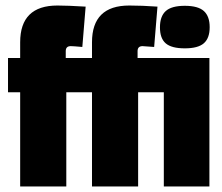

<svg xmlns="http://www.w3.org/2000/svg" viewBox="-20 -675 805 695"><path d="M448 -655Q494 -655 550 -651L538 -505Q503 -508 496 -508Q478 -508 478 -490V-465H738V0H573V-341H480V0H313V-341H220V0H53V-341H9V-465H53V-522Q53 -655 188 -655Q224 -655 290 -651L278 -505Q245 -508 236 -508Q218 -508 218 -490V-465H313V-522Q313 -655 448 -655ZM580 -518Q559 -536 559 -576Q559 -616 580 -635Q601 -654 649 -654Q697 -654 718 -635Q739 -616 739 -576.5Q739 -537 718 -518.5Q697 -500 649 -500Q601 -500 580 -518Z"/></svg>

Font: Passion One
Style: Regular
Weight: 400
Designer: Alejandro Lo Celso
Foundry: Fontstage
Version: Version 1.001